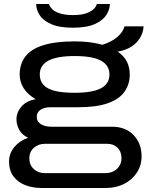

<svg xmlns="http://www.w3.org/2000/svg" viewBox="-20 -745 740 956"><path d="M187 191Q142 191 105 176.5Q68 162 46.5 132.5Q25 103 25 59Q25 19 51.5 -13Q78 -45 120 -59Q90 -73 76 -98Q62 -123 62 -151Q62 -186 87.5 -215Q113 -244 158 -251Q118 -274 98 -305.5Q78 -337 78 -374Q78 -427 106.5 -464Q135 -501 196 -520Q257 -539 352 -539Q393 -539 427.5 -534.5Q462 -530 490 -522Q537 -537 565 -561.5Q593 -586 600 -614H695Q693 -583 677.5 -557Q662 -531 634.5 -513Q607 -495 566 -488Q597 -467 611.5 -438.5Q626 -410 626 -374Q626 -324 599 -287Q572 -250 515.5 -230.5Q459 -211 368 -211H231Q201 -211 182 -198.5Q163 -186 163 -163Q163 -140 183 -127Q203 -114 238 -114H538Q606 -114 645.5 -72Q685 -30 685 33Q685 79 661.5 114.5Q638 150 598 170.5Q558 191 508 191ZM203 117H504Q528 117 546 107.5Q564 98 574.5 81Q585 64 585 44Q585 10 565 -9.5Q545 -29 514 -29H204Q171 -29 148.5 -9Q126 11 126 43Q126 76 148 96.5Q170 117 203 117ZM352 -283Q440 -283 482.5 -305.5Q525 -328 525 -374Q525 -420 482.5 -443Q440 -466 352 -466Q264 -466 221 -443Q178 -420 178 -374Q178 -343 196.5 -322.5Q215 -302 253 -292.5Q291 -283 352 -283ZM343 -607Q275 -607 234.5 -625Q194 -643 177 -670.5Q160 -698 160 -725H224Q227 -713 239.5 -700Q252 -687 277.5 -678.5Q303 -670 343 -670Q387 -670 411.5 -679.5Q436 -689 448 -701.5Q460 -714 462 -725H527Q527 -698 509.5 -670.5Q492 -643 451.5 -625Q411 -607 343 -607Z"/></svg>

Font: Archivo Expanded
Style: Regular
Weight: 400
Width: 7
Designer: Hector Gatti
Foundry: Omnibus-Type
Version: Version 2.001